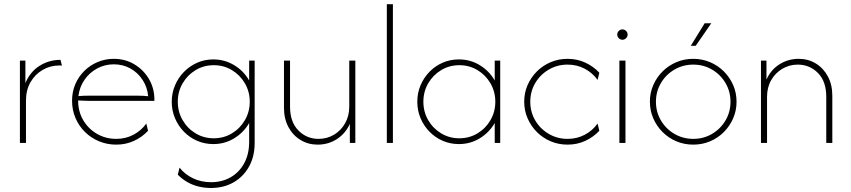

<svg xmlns="http://www.w3.org/2000/svg" viewBox="-20 -687 4089 923"><path d="M75.7 0V-395.8H102.1V-287.5Q125 -342.4 170.5 -370.8Q216 -399.3 270.8 -399.3L277.8 -371.5Q274.3 -372.2 271.2 -372.2Q268.1 -372.2 264.6 -372.2Q221.5 -372.2 185.1 -351Q148.6 -329.9 126.7 -292Q104.9 -254.2 104.9 -203.5V0Z M538.9 8.3Q495.1 8.3 456.6 -7.6Q418.1 -23.6 388.9 -52.1Q359.7 -80.6 343.1 -119.1Q326.4 -157.6 326.4 -202.8Q326.4 -245.8 342 -282.3Q357.6 -318.8 385.4 -346.2Q413.2 -373.6 449.7 -388.9Q486.1 -404.2 527.1 -404.2Q581.9 -404.2 626 -377.8Q670.1 -351.4 696.2 -306.9Q722.2 -262.5 722.2 -208.3V-202.1H409.7Q396.5 -202.1 383 -202.8Q369.4 -203.5 355.6 -204.2Q355.6 -150.7 380.2 -109Q404.9 -67.4 446.5 -43.4Q488.2 -19.4 538.9 -19.4Q584 -19.4 621.5 -39.2Q659 -59 683.3 -93.1L691.7 -58.3Q663.2 -27.8 624 -9.7Q584.7 8.3 538.9 8.3ZM356.9 -225Q370.1 -226.4 383.3 -226.7Q396.5 -227.1 409.7 -227.1H638.9Q656.9 -227.1 669.1 -226.4Q681.2 -225.7 692.4 -224.3Q688.2 -268.1 665.6 -302.8Q643.1 -337.5 607.3 -357.6Q571.5 -377.8 527.1 -377.8Q484 -377.8 447.2 -358Q410.4 -338.2 386.5 -303.8Q362.5 -269.4 356.9 -225Z M994.4 216.7Q962.5 216.7 933.3 209.4Q904.2 202.1 879.2 187.5Q854.2 172.9 834.7 152.8L843.1 118.8Q869.4 152.1 908.7 170.5Q947.9 188.9 994.4 188.9Q1047.2 188.9 1088.5 165.3Q1129.9 141.7 1153.8 97.9Q1177.8 54.2 1177.8 -5.6V-95.8Q1152.1 -50.7 1106.6 -22.6Q1061.1 5.6 1005.6 5.6Q963.9 5.6 927.8 -10.1Q891.7 -25.7 864.2 -53.8Q836.8 -81.9 821.2 -118.8Q805.6 -155.6 805.6 -197.9Q805.6 -239.6 821.2 -276.4Q836.8 -313.2 864.2 -341.3Q891.7 -369.4 927.8 -385.4Q963.9 -401.4 1005.6 -401.4Q1059 -401.4 1104.9 -374.3Q1150.7 -347.2 1177.8 -300V-395.8H1204.2V0.7Q1204.2 65.3 1177.1 113.9Q1150 162.5 1102.8 189.6Q1055.6 216.7 994.4 216.7ZM1007.6 -22.2Q1055.6 -22.2 1094.8 -45.8Q1134 -69.4 1157.3 -109.4Q1180.6 -149.3 1180.6 -197.9Q1180.6 -246.5 1157.3 -286.5Q1134 -326.4 1094.8 -350Q1055.6 -373.6 1007.6 -373.6Q959.7 -373.6 920.5 -350Q881.2 -326.4 858 -286.5Q834.7 -246.5 834.7 -197.9Q834.7 -149.3 858 -109.4Q881.2 -69.4 920.5 -45.8Q959.7 -22.2 1007.6 -22.2Z M1506.9 8.3Q1461.8 8.3 1425 -13.9Q1388.2 -36.1 1366.7 -76Q1345.1 -116 1345.1 -169.4V-395.8H1374.3V-174.3Q1374.3 -100.7 1414.2 -60.1Q1454.2 -19.4 1511.1 -19.4Q1552.1 -19.4 1585.4 -39.2Q1618.8 -59 1638.9 -94.1Q1659 -129.2 1659 -174.3V-395.8H1688.2V0H1661.8V-91.7Q1641 -45.1 1599.7 -18.4Q1558.3 8.3 1506.9 8.3Z M1839.6 0V-666.7H1868.8V0Z M2186.1 5.6Q2144.4 5.6 2108.3 -10.1Q2072.2 -25.7 2044.8 -53.8Q2017.4 -81.9 2001.7 -118.8Q1986.1 -155.6 1986.1 -197.9Q1986.1 -240.3 2001.7 -277.1Q2017.4 -313.9 2044.8 -342Q2072.2 -370.1 2108.3 -385.8Q2144.4 -401.4 2186.1 -401.4Q2241.7 -401.4 2287.2 -373.3Q2332.6 -345.1 2358.3 -300V-395.8H2384.7V0H2358.3V-95.8Q2332.6 -50.7 2287.2 -22.6Q2241.7 5.6 2186.1 5.6ZM2188.2 -22.2Q2236.1 -22.2 2275.3 -45.8Q2314.6 -69.4 2337.8 -109.4Q2361.1 -149.3 2361.1 -197.9Q2361.1 -246.5 2337.8 -286.5Q2314.6 -326.4 2275.3 -350Q2236.1 -373.6 2188.2 -373.6Q2140.3 -373.6 2101 -350Q2061.8 -326.4 2038.5 -286.5Q2015.3 -246.5 2015.3 -197.9Q2015.3 -149.3 2038.5 -109.4Q2061.8 -69.4 2101 -45.8Q2140.3 -22.2 2188.2 -22.2Z M2708.3 8.3Q2665.3 8.3 2627.4 -7.6Q2589.6 -23.6 2561.1 -52.1Q2532.6 -80.6 2516.3 -118.1Q2500 -155.6 2500 -197.9Q2500 -241 2516.3 -278.1Q2532.6 -315.3 2561.1 -343.8Q2589.6 -372.2 2627.4 -388.2Q2665.3 -404.2 2708.3 -404.2Q2754.2 -404.2 2793.4 -386.1Q2832.6 -368.1 2861.1 -337.5L2852.8 -302.8Q2828.5 -336.8 2791 -356.6Q2753.5 -376.4 2708.3 -376.4Q2659 -376.4 2618.1 -352.4Q2577.1 -328.5 2553.1 -287.8Q2529.2 -247.2 2529.2 -197.9Q2529.2 -148.6 2553.1 -108Q2577.1 -67.4 2618.1 -43.4Q2659 -19.4 2708.3 -19.4Q2753.5 -19.4 2791 -39.2Q2828.5 -59 2852.8 -93.1L2861.1 -58.3Q2832.6 -27.8 2793.4 -9.7Q2754.2 8.3 2708.3 8.3Z M2957.6 0V-395.8H2986.8V0ZM2972.2 -495.8Q2965.3 -495.8 2959.7 -499.3Q2954.2 -502.8 2950.7 -508.3Q2947.2 -513.9 2947.2 -520.8Q2947.2 -527.8 2950.7 -533.3Q2954.2 -538.9 2959.7 -542.4Q2965.3 -545.8 2972.2 -545.8Q2979.2 -545.8 2984.7 -542.4Q2990.3 -538.9 2993.8 -533.3Q2997.2 -527.8 2997.2 -520.8Q2997.2 -513.9 2993.8 -508.3Q2990.3 -502.8 2984.7 -499.3Q2979.2 -495.8 2972.2 -495.8Z M3312.5 8.3Q3269.4 8.3 3231.6 -7.6Q3193.8 -23.6 3165.3 -52.1Q3136.8 -80.6 3120.5 -118.1Q3104.2 -155.6 3104.2 -198.6Q3104.2 -241 3120.5 -278.1Q3136.8 -315.3 3165.3 -343.8Q3193.8 -372.2 3231.6 -388.2Q3269.4 -404.2 3312.5 -404.2Q3355.6 -404.2 3393.4 -388.2Q3431.2 -372.2 3459.7 -343.8Q3488.2 -315.3 3504.5 -278.1Q3520.8 -241 3520.8 -197.9Q3520.8 -155.6 3504.5 -118.1Q3488.2 -80.6 3459.7 -52.1Q3431.2 -23.6 3393.4 -7.6Q3355.6 8.3 3312.5 8.3ZM3313.2 -19.4Q3362.5 -19.4 3403.1 -43.4Q3443.8 -67.4 3467.7 -108Q3491.7 -148.6 3491.7 -197.9Q3491.7 -247.2 3467.7 -287.8Q3443.8 -328.5 3403.1 -352.4Q3362.5 -376.4 3312.5 -376.4Q3263.2 -376.4 3222.2 -352.4Q3181.2 -328.5 3157.3 -287.8Q3133.3 -247.2 3133.3 -197.9Q3133.3 -148.6 3157.3 -108Q3181.2 -67.4 3222.2 -43.4Q3263.2 -19.4 3313.2 -19.4ZM3300.7 -466.7 3367.4 -575H3399.3L3324.3 -466.7Z M3638.2 0V-395.8H3664.6V-304.2Q3685.4 -351.4 3727.1 -377.8Q3768.8 -404.2 3819.4 -404.2Q3865.3 -404.2 3901.7 -381.9Q3938.2 -359.7 3959.7 -319.8Q3981.2 -279.9 3981.2 -226.4V0H3952.1V-221.5Q3952.1 -295.8 3912.2 -336.1Q3872.2 -376.4 3815.3 -376.4Q3775 -376.4 3741.3 -356.6Q3707.6 -336.8 3687.5 -302.1Q3667.4 -267.4 3667.4 -221.5V0Z"/></svg>

Font: Afacad Flux Thin
Style: Regular
Weight: 250
Designer: Kristian Moeller
Foundry: Dicotype
Version: Version 1.100